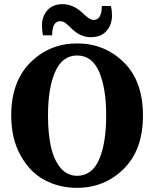

<svg xmlns="http://www.w3.org/2000/svg" viewBox="-20 -885 742 924"><path d="M211 -329Q211 -243 225 -179.5Q239 -116 271 -77.5Q303 -39 351 -39Q423 -39 457 -117.5Q491 -196 491 -329Q491 -461 457 -539.5Q423 -618 351 -618Q280 -618 245.5 -539.5Q211 -461 211 -329ZM668 -329Q668 -164 575.5 -72.5Q483 19 351 19Q266 19 195.5 -18Q125 -55 79.5 -136Q34 -217 34 -329Q34 -493 126.5 -584.5Q219 -676 351 -676Q483 -676 575.5 -585.5Q668 -495 668 -329ZM417 -706Q366 -706 324 -748Q322 -750 316.5 -755.5Q311 -761 309 -762.5Q307 -764 302.5 -768Q298 -772 296 -773.5Q294 -775 290 -777.5Q286 -780 283.5 -780.5Q281 -781 277.5 -782Q274 -783 270 -783Q231 -783 231 -715H187Q182 -736 182 -762Q182 -806 208 -835.5Q234 -865 281 -865Q332 -865 377 -823Q411 -789 430 -789Q470 -789 470 -856H514Q519 -836 519 -811Q519 -766 492.5 -736Q466 -706 417 -706Z"/></svg>

Font: TypoPRO Source Serif Pro
Style: Bold
Weight: 700
Designer: Frank Grießhammer
Foundry: Adobe Systems Incorporated
Version: Version 1.017;PS 1.0;hotconv 1.0.79;makeotf.lib2.5.61930